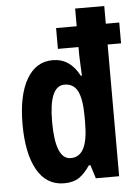

<svg xmlns="http://www.w3.org/2000/svg" viewBox="-54 -802 613 854"><g transform="rotate(-5 252.0 -375.0)"><path d="M198 10Q119 10 77.5 -63.5Q36 -137 36 -267Q36 -396 77.5 -468Q119 -540 194 -540Q272 -540 313 -460H318Q317 -491 315.5 -514.5Q314 -538 314 -553V-588H222V-681H314V-760H444V-681H504V-588H444V0H340L321 -60H314Q289 -23 263.5 -6.5Q238 10 198 10ZM237 -99Q276 -99 295 -136Q314 -173 314 -252V-278Q314 -355 296 -391Q278 -427 237 -427Q168 -427 168 -267Q168 -99 237 -99Z"/></g></svg>

Font: Noto Sans Armenian ExtraCondensed
Style: Bold
Weight: 700
Width: 2
Designer: Monotype Design Team
Foundry: Monotype Imaging Inc.
Version: Version 2.008; ttfautohint (v1.8.4.7-5d5b)